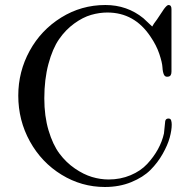

<svg xmlns="http://www.w3.org/2000/svg" viewBox="-20 -726 762 767"><path d="M399 21Q306 21 226 -28Q146 -77 99.5 -161Q53 -245 53 -344Q53 -440 98.5 -523Q144 -606 224.5 -656Q305 -706 401 -706Q488 -706 553 -653L587 -621L588 -620Q593 -630 607 -648L635 -690Q647 -706 653 -706Q665 -706 665 -690V-440Q665 -422 653 -420Q640 -417 635 -427.5Q630 -438 629 -457Q628 -476 616.5 -510.5Q605 -545 581 -580Q517 -676 409 -676Q377 -676 344 -666.5Q311 -657 276.5 -632Q242 -607 216 -569.5Q190 -532 173.5 -470.5Q157 -409 157 -333Q157 -262 174 -205Q191 -148 217.5 -112.5Q244 -77 279 -53Q314 -29 347.5 -19Q381 -9 414 -9Q461 -9 501.5 -26Q542 -43 568 -71Q594 -99 611 -130Q628 -161 635 -193L640 -242Q642 -252 652 -252.5Q662 -253 664 -244Q666 -237 666 -228Q666 -206 658 -176.5Q650 -147 630 -111.5Q610 -76 581 -47Q552 -18 504.5 1.5Q457 21 399 21Z"/></svg>

Font: cwTeXMing
Style: Medium
Weight: 500
Version: Version 1.17